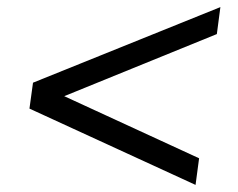

<svg xmlns="http://www.w3.org/2000/svg" viewBox="-20 -514 670 541"><path d="M73 -281 601 -494 591 -418 161 -243 541 -68 531 7 63 -208Z"/></svg>

Font: Rosario
Style: Italic
Weight: 400
Italic angle: -8.05°
Designer: Hector Gatti
Foundry: Omnibus Type
Version: Version 1.201